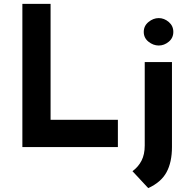

<svg xmlns="http://www.w3.org/2000/svg" viewBox="-20 -756 976 987"><path d="M95 -736H240V-140H586V0H95ZM742 211 661 124Q691 102 707.5 70Q724 38 724 -8V-437H864V0Q864 78 836 129.5Q808 181 742 211ZM719 -592Q719 -623 743.5 -643Q768 -663 796 -663Q824 -663 847.5 -643Q871 -623 871 -592Q871 -561 847.5 -541.5Q824 -522 796 -522Q768 -522 743.5 -541.5Q719 -561 719 -592Z"/></svg>

Font: Reem Kufi Fun
Style: Regular
Weight: 400
Designer: Khaled Hosny
Version: Version 1.005